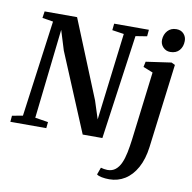

<svg xmlns="http://www.w3.org/2000/svg" viewBox="-107 -883 1244 1244"><g transform="rotate(10 515.0 -261.0)"><path d="M-2.5 0 1 -40.5 71 -53.5 157 -687.5 85.5 -699 92 -743H305.5L514 -231.5L552 -113.5L622.5 -688L545 -699.5L549.5 -743H778L774 -699.5L699.5 -687.5L603 0H473.5L258.5 -514.5L218.5 -644L152 -54L238 -40.5L234 0ZM914 4.5Q903.5 85.5 872.5 141.8Q841.5 198 795.2 226.8Q749 255.5 692.5 255.5Q666 255.5 643 251Q620 246.5 610 238L627 191Q634.5 193.5 647.5 195.8Q660.5 198 670.5 198Q702 198 723.2 181Q744.5 164 758 134Q771.5 104 779.8 63.5Q788 23 794 -23.5L849.5 -474.5L785.5 -500L793 -535.5L959.5 -559.5L983.5 -548ZM938.5 -625.5Q910.5 -625.5 891.2 -645.8Q872 -666 873 -694.5Q874.5 -730 896 -754Q917.5 -778 953.5 -778Q984.5 -778 1002.2 -758.2Q1020 -738.5 1019.5 -711.5Q1019.5 -674.5 998.5 -650Q977.5 -625.5 938.5 -625.5Z"/></g></svg>

Font: Merriweather 36pt SemiBold
Style: Italic
Weight: 600
Italic angle: -7.8°
Version: Version 2.101